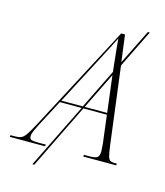

<svg xmlns="http://www.w3.org/2000/svg" viewBox="-188 -856 918 1065"><g transform="rotate(15 270.5 -323.0)"><path d="M-62 0 -60 -10H-35Q-13 -10 0.5 -15.5Q14 -21 28 -41Q42 -61 66 -106L387 -714H409L429 -560L528 -760H539L432 -542L489 -94Q494 -56 499 -38Q504 -20 513 -15Q522 -10 539 -10H551L549 0H360L362 -10H394Q427 -10 438.5 -19Q450 -28 450 -55Q450 -65 448.5 -77.5Q447 -90 447 -98L427 -258H292L110 114H99L282 -258H157L75 -102Q65 -83 57 -64.5Q49 -46 49 -34Q49 -18 60 -14Q71 -10 101 -10H143L141 0ZM287 -505 163 -268H286L398 -496Q395 -525 391 -560Q387 -595 384 -627.5Q381 -660 379 -683Q367 -659 355.5 -636.5Q344 -614 328 -583.5Q312 -553 287 -505ZM297 -268H426L400 -478Z"/></g></svg>

Font: Noto Serif Display SemiCondensed ExtraLight
Style: Italic
Weight: 200
Width: 4
Italic angle: -12°
Designer: Monotype Design Team
Foundry: Monotype Imaging Inc.
Version: Version 2.009